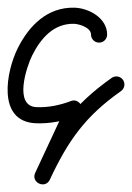

<svg xmlns="http://www.w3.org/2000/svg" viewBox="-25 -297 344 500"><path d="M254 -207C254 -207 254 -207 254 -207C254 -250.1 206.3 -276.1 168.5 -277C98.4 -278.6 50.8 -230.5 21.2 -171.4C-8.7 -111.6 -34.1 19.5 68.1 24C104.8 25.6 141.3 18.1 175.5 5C183.7 1.9 178.9 -9.2 171.2 -17.5C163.4 -25.8 152.7 -31.4 149 -23.5C121.6 35.4 94.1 94.3 66.7 153.1C60.8 165.8 67.3 176.6 76.8 181C86.3 185.5 98.8 183.6 104.7 170.9C153 67.9 197.7 5.3 290.1 -59.8C299.6 -66.5 301.8 -79.6 295.2 -89.1C288.5 -98.6 275.4 -100.8 265.9 -94.2C167.6 -24.9 118 43.7 66.7 153.1C60.8 165.8 67.3 176.5 76.8 181C86.4 185.4 98.8 183.6 104.8 170.9C132.2 112 159.7 53.1 187.1 -5.7C190.8 -13.6 188.3 -22.3 182.7 -28.3C177.2 -34.2 168.8 -37.3 160.6 -34.2C131.7 -23.2 100.9 -16.6 69.9 -18C9.9 -20.6 44.3 -123.7 58.8 -152.6C80.8 -196.6 114.5 -236.2 167.5 -235C181 -234.7 212 -225.3 212 -207C212 -195.4 221.4 -186 233 -186C244.6 -186 254 -195.4 254 -207Z"/></svg>

Font: FRB American Cursive Guidelines Medium
Style: Italic
Weight: 500
Italic angle: -25°
Version: Version 2.0;Modular Font Editor K font №1